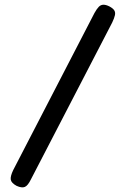

<svg xmlns="http://www.w3.org/2000/svg" viewBox="-20 -736 557 811"><path d="M50 49Q28 37 25.5 23Q23 9 36 -18L379 -681Q389 -699 397.5 -707.5Q406 -716 417 -716Q428 -716 442 -709Q457 -701 462.5 -692.5Q468 -684 465.5 -672Q463 -660 454 -641L111 21Q98 48 85 53.5Q72 59 50 49Z"/></svg>

Font: Fredoka Light
Style: Regular
Weight: 400
Version: Version 2.001